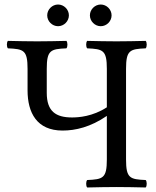

<svg xmlns="http://www.w3.org/2000/svg" viewBox="-20 -828 690 850"><path d="M378 -760C378 -734 400 -712 426 -712C452 -712 474 -734 474 -760C474 -786 452 -808 426 -808C400 -808 378 -786 378 -760ZM189 -760C189 -734 211 -712 237 -712C263 -712 285 -734 285 -760C285 -786 263 -808 237 -808C211 -808 189 -786 189 -760ZM102 -523V-428C102 -329 143 -250 257 -250C314.2 -250 381.1 -265.5 453 -314.9V-122C453 -39 436 -34 366 -31C360 -25 360 -4 366 2C405 1 460.3 0 496 0C532.1 0 586 1 625 2C631 -4 631 -25 625 -31C555 -34 538 -39 538 -122V-523C538 -606 555 -611 625 -614C631 -620 631 -641 625 -647C587 -646 531.7 -645 495 -645C459.3 -645 404 -646 366 -647C360 -641 360 -620 366 -614C436 -611 453 -606 453 -523V-353C390 -311.9 327.5 -308 299 -308C227 -308 187 -335 187 -417V-523C187 -606 204 -611 274 -614C280 -620 280 -641 274 -647C235 -646 180.3 -645 144 -645C108 -645 55 -646 15 -647C9 -641 9 -620 15 -614C85 -611 102 -606 102 -523Z"/></svg>

Font: Libertinus Serif
Style: Regular
Weight: 400
Designer: Philipp H. Poll
Foundry: Khaled Hosny
Version: Version 6.2